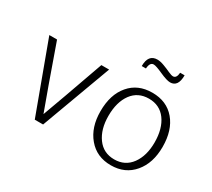

<svg xmlns="http://www.w3.org/2000/svg" viewBox="-142 -997 1387 1259"><g transform="rotate(30 552.0 -367.5)"><path d="M31.2 -528.3 226.1 0H289.1L483.9 -528.3H425.3Q302.2 -180.2 257.3 -60.1Q206.5 -196.3 89.8 -528.3Z M657.7 -655.3H689.5Q692.4 -703.6 721.2 -703.6Q739.3 -703.6 792 -679.7Q846.2 -655.3 871.6 -655.3Q931.6 -655.3 931.6 -743.2H897.9Q894.5 -699.2 868.2 -699.2Q856.4 -699.2 831.5 -710.4Q807.6 -721.7 778.8 -732.4Q749.5 -743.7 726.6 -743.7Q657.7 -743.7 657.7 -655.3ZM978 -66.4Q1041.5 -141.6 1041.5 -264.2Q1041.5 -390.1 978.5 -464.8Q915.5 -539.1 806.6 -539.1Q697.8 -539.1 634.8 -464.8Q571.3 -390.6 571.3 -264.2Q571.3 -142.1 635.3 -66.4Q699.2 9.8 806.6 9.8Q914.1 9.8 978 -66.4ZM806.6 -34.7Q724.6 -34.7 678.2 -98.6Q631.8 -162.6 631.8 -263.7Q631.8 -368.2 678.2 -431.6Q724.6 -494.1 806.6 -494.1Q888.7 -494.1 935.1 -431.2Q981.4 -367.7 981.4 -263.2Q981.4 -162.6 935.1 -98.6Q888.2 -34.7 806.6 -34.7Z"/></g></svg>

Font: My Font
Style: ExtraLight
Weight: 500
Designer: Vernon Adams
Foundry: newtypography
Version: Version 0.001